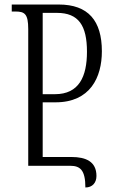

<svg xmlns="http://www.w3.org/2000/svg" viewBox="-20 -734 527 850"><path d="M358 96C390 96 407 74 407 45C407 -19 360 -39 296 -39H169V-281H226C379 -281 431 -391 431 -507C431 -642 371 -714 240 -714H32V-683H48C89 -683 105 -673 105 -605V0H291C335 0 358 19 358 96ZM169 -317V-677H232C328 -677 365 -621 365 -505C365 -395 330 -317 223 -317Z"/></svg>

Font: Noto Serif Georgian ExtraCondensed Light
Style: Regular
Weight: 300
Width: 2
Designer: Monotype Design Team, Akaki Razmadze
Foundry: Google LLC
Version: Version 2.003